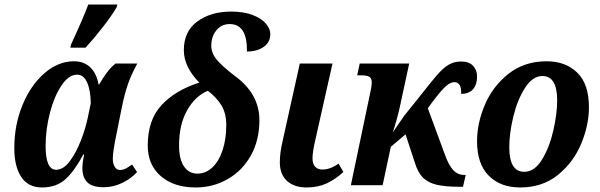

<svg xmlns="http://www.w3.org/2000/svg" viewBox="-20 -816 2645 846"><path d="M43 -163Q43 -266 79.5 -354Q116 -442 176.5 -494Q237 -546 306 -546Q350 -546 378 -519Q406 -492 414 -444H417Q435 -475 451.5 -497Q468 -519 489 -536H585Q559 -489 544 -446Q529 -403 517 -344L495 -234Q477 -149 477 -117Q477 -95 485.5 -81Q494 -67 509 -67Q522 -67 533.5 -73Q545 -79 562 -91L584 -58Q559 -30 519.5 -10.5Q480 9 437 9Q386 9 364.5 -13Q343 -35 343 -74Q343 -101 351 -135H347Q308 -62 268 -26Q228 10 165 10Q104 10 73.5 -36.5Q43 -83 43 -163ZM366 -294 380 -361Q379 -420 363.5 -453.5Q348 -487 320 -487Q283 -487 251 -439.5Q219 -392 200 -319Q181 -246 181 -173Q181 -68 227 -68Q260 -68 288.5 -107Q317 -146 337 -198.5Q357 -251 366 -294ZM293 -620Q346 -734 369 -796H497L494 -784Q473 -748 433 -696.5Q393 -645 357 -606H290Z M631 -175Q631 -287 691.5 -352.5Q752 -418 858 -452Q790 -522 790 -595Q790 -678 849.5 -721.5Q909 -765 999 -765Q1054 -765 1093 -750Q1132 -735 1151.5 -712Q1171 -689 1171 -666Q1171 -630 1142 -609.5Q1113 -589 1068 -589Q1070 -710 992 -710Q956 -710 933.5 -682.5Q911 -655 911 -614Q911 -582 935 -553Q959 -524 1014 -482Q1123 -403 1123 -286Q1123 -199 1086 -132Q1049 -65 984.5 -27.5Q920 10 842 10Q746 10 688.5 -40Q631 -90 631 -175ZM977 -264Q977 -317 955.5 -352Q934 -387 896 -416Q840 -393 804.5 -330Q769 -267 769 -175Q769 -115 790.5 -83Q812 -51 850 -51Q887 -51 916 -78.5Q945 -106 961 -155Q977 -204 977 -264Z M1213 -102Q1213 -143 1226 -198L1301 -536H1445L1370 -202Q1357 -147 1357 -118Q1357 -94 1368.5 -81.5Q1380 -69 1401 -69Q1435 -69 1472 -95L1493 -58Q1458 -26 1419.5 -8Q1381 10 1331 10Q1277 10 1245 -18.5Q1213 -47 1213 -102Z M2012 -402Q2014 -454 1982 -454Q1960 -454 1933 -425Q1906 -396 1865 -339L1941 -133Q1957 -88 1977 -66.5Q1997 -45 2027 -45H2032L2020 7H2008Q1942 7 1904 -2Q1866 -11 1843.5 -33.5Q1821 -56 1808 -99L1767 -224L1702 -169L1666 0H1526L1607 -387Q1618 -434 1618 -452Q1618 -471 1607.5 -477.5Q1597 -484 1572 -484H1554L1565 -536H1783L1742 -346Q1730 -292 1711 -233L1761 -306L1819 -378Q1877 -452 1904.5 -484Q1932 -516 1956.5 -530.5Q1981 -545 2011 -545Q2047 -545 2064.5 -526Q2082 -507 2082 -479Q2082 -443 2064.5 -423Q2047 -403 2012 -402Z M2082 -193Q2082 -274 2117 -355.5Q2152 -437 2221.5 -491.5Q2291 -546 2389 -546Q2472 -546 2523.5 -496Q2575 -446 2575 -343Q2575 -265 2541 -183Q2507 -101 2438.5 -45.5Q2370 10 2272 10Q2185 10 2133.5 -42Q2082 -94 2082 -193ZM2435 -374Q2435 -481 2370 -481Q2327 -481 2293.5 -429Q2260 -377 2242 -303Q2224 -229 2224 -167Q2224 -59 2290 -59Q2335 -59 2368 -112.5Q2401 -166 2418 -240.5Q2435 -315 2435 -374Z"/></svg>

Font: Noto Serif Narrow
Style: Bold Italic
Weight: 700
Width: 4
Italic angle: -12°
Designer: Monotype Design Team
Foundry: Monotype Imaging Inc.
Version: Version 1.001